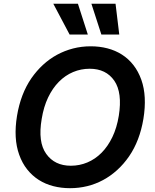

<svg xmlns="http://www.w3.org/2000/svg" viewBox="-20 -981 815 1011"><path d="M69.6 -371.1Q88.8 -486.9 145.2 -568.9Q172.6 -608.3 206.5 -639.6Q240.4 -670.8 280.2 -692.5Q320 -714.1 364.7 -725.7Q409.4 -737.2 457.7 -737.2Q504.3 -737.2 545.8 -726.4Q587.4 -715.6 621.8 -693.7Q656.2 -671.9 682.4 -638.5Q708.5 -605.1 724.4 -560.4Q754.6 -474.8 735.1 -355.1Q715.9 -239.7 659.8 -158Q631.7 -117.2 597.1 -85.8Q562.5 -54.3 522.9 -33Q483.3 -11.7 439.5 -0.9Q395.6 9.9 348.7 9.9Q302.2 9.9 260.5 -0.9Q218.8 -11.7 184.3 -33.6Q149.9 -55.4 123.4 -88.6Q96.9 -121.8 81 -166.5Q50.1 -252.5 69.6 -371.1ZM223.4 -170.8Q267.8 -108.3 353 -108.3Q398.8 -108.3 440.2 -125.7Q481.5 -143.1 514.7 -176.5Q547.9 -209.9 571.6 -258.9Q595.2 -307.9 605.5 -371.1Q625 -492.9 582 -555.8Q538.4 -619 452.4 -619Q406.2 -619 364.9 -601.6Q323.5 -584.2 290.1 -550.4Q256.7 -516.7 233.3 -467.7Q209.9 -418.7 199.6 -355.1Q178.6 -233 223.4 -170.8ZM390.3 -961.3 442.5 -799H346.6L260.7 -961.3ZM588.4 -961.3 608 -799H513.8L461.3 -961.3Z"/></svg>

Font: Inter P Semi Bold
Style: Italic
Weight: 600
Italic angle: 9.39999°
Designer: Rasmus Andersson
Foundry: rsms
Version: Version 3.018;git-588b23468